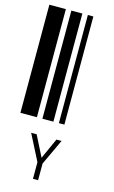

<svg xmlns="http://www.w3.org/2000/svg" viewBox="-137 -642 603 1012"><g transform="rotate(15 165.0 -135.5)"><path d="M0 0V-590H90V0ZM120 0V-590H180V0ZM210 0V-590H240V0ZM154 228 82 87H112L169 200L220 87H248L182 228V319H154Z"/></g></svg>

Font: Libre Barcode 128 Text
Style: Regular
Weight: 400
Version: Version 1.005; ttfautohint (v1.8.3)